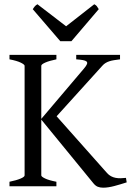

<svg xmlns="http://www.w3.org/2000/svg" viewBox="-20 -872 618 899"><path d="M24.4 0V-21Q57.6 -27.8 76.4 -35.9Q95.2 -43.9 95.2 -50.8V-564Q95.2 -569.8 77.4 -578.6Q59.6 -587.4 24.4 -594.2V-615.2H244.1V-594.2Q210.9 -587.4 192.1 -579.1Q173.3 -570.8 173.3 -564V-315.4L373 -550.8Q384.3 -564 387.2 -571.8Q390.1 -579.6 385.3 -584Q380.4 -588.4 368.2 -590.6Q356 -592.8 336.9 -594.2V-615.2H542V-594.2Q526.4 -592.3 514.2 -590.3Q502 -588.4 492.2 -585.2Q482.4 -582 474.4 -577.1Q466.3 -572.3 459 -564L245.1 -327.6L481 -62Q489.7 -52.2 499.8 -46.9Q509.8 -41.5 521.2 -39.3Q532.7 -37.1 544.9 -37.4Q557.1 -37.6 569.8 -39.1L573.2 -18.1Q544.4 -8.8 515.4 -1Q486.3 6.8 462.9 6.8Q448.7 6.8 437.7 2.4Q426.8 -2 417 -14.2L173.3 -312V-50.8Q173.3 -44.9 190.9 -36.4Q208.5 -27.8 244.1 -21V0ZM314.5 -679.2H262.2L133.3 -829.1Q136.7 -834 139.2 -837.4Q141.6 -840.8 143.8 -843.3Q146 -845.7 148.7 -847.7Q151.4 -849.6 155.3 -852.1L289.6 -749L421.4 -852.1Q429.7 -847.7 433.1 -843.3Q436.5 -838.9 442.4 -829.1Z"/></svg>

Font: Gentium Plus APac
Style: Regular
Weight: 400
Designer: J. Victor Gaultney, Annie Olsen, Iska Routamaa, Becca Hirsbrunner
Foundry: SIL International
Version: Version 5.000